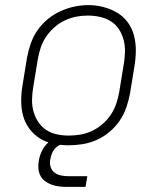

<svg xmlns="http://www.w3.org/2000/svg" viewBox="-20 -561 640 752"><path d="M248 8Q218 8 189 2Q160 -4 136 -19Q112 -34 95 -57Q78 -80 70.5 -107.5Q63 -135 63 -165.5Q63 -196 68 -226L86 -336Q91 -363 100.5 -390.5Q110 -418 126.5 -442Q143 -466 166.5 -485.5Q190 -505 216.5 -517Q243 -529 270.5 -535Q298 -541 327 -541Q356 -541 385 -533.5Q414 -526 438.5 -511.5Q463 -497 480 -474Q497 -451 504.5 -423Q512 -395 512 -365Q512 -335 507 -304L489 -194Q484 -167 474.5 -139.5Q465 -112 448.5 -88Q432 -64 409 -44.5Q386 -25 359 -13Q332 -1 304 3.5Q276 8 248 8ZM249 -30Q249 -30 249 -30Q249 -30 249 -30Q273 -30 296 -34Q319 -38 341 -48.5Q363 -59 382 -75.5Q401 -92 414.5 -112.5Q428 -133 435.5 -155.5Q443 -178 447 -201L465 -311Q469 -335 469.5 -359Q470 -383 464 -405.5Q458 -428 445.5 -447Q433 -466 413.5 -478Q394 -490 371 -495Q348 -500 323 -500Q300 -500 277.5 -495.5Q255 -491 233 -480.5Q211 -470 192.5 -453.5Q174 -437 160.5 -417Q147 -397 139.5 -374.5Q132 -352 128 -329L110 -219Q106 -195 105.5 -171Q105 -147 111 -125Q117 -103 129.5 -84Q142 -65 160.5 -52.5Q179 -40 202 -35Q225 -30 249 -30ZM240 171Q225 171 210 169Q195 167 181.5 162Q168 157 156.5 148.5Q145 140 138.5 127.5Q132 115 130.5 100Q129 85 132 69Q135 49 144.5 29.5Q154 10 170.5 -4Q187 -18 208 -23.5Q229 -29 249 -29L244 0Q232 0 219.5 4.5Q207 9 198 18Q189 27 184 39Q179 51 177 63Q174 78 178 92Q182 106 193 114.5Q204 123 218 126Q232 129 247 129H322L315 171Z"/></svg>

Font: Iosevka Curly XLtEx
Style: Italic
Weight: 200
Width: 7
Italic angle: -9°
Monospace: yes
Designer: Belleve Invis
Foundry: Belleve Invis
Version: Version 11.1.0; ttfautohint (v1.8.3)